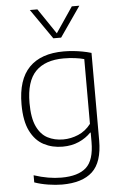

<svg xmlns="http://www.w3.org/2000/svg" viewBox="-66 -853 714 1128"><g transform="rotate(-5 291.0 -289.0)"><path d="M254 230Q217 230 172.5 223Q128 216 91.5 203V161Q136 175.5 175.8 182.2Q215.5 189 253.5 189Q352.5 189 400 146Q447.5 103 447.5 -4.5V-59.5H444Q415.5 -29.5 373 -10.5Q330.5 8.5 276.5 8.5Q215.5 8.5 165.8 -17.5Q116 -43.5 86.5 -102.5Q57 -161.5 57 -259.5Q57 -406 126.8 -477.2Q196.5 -548.5 330.5 -548.5Q358.5 -548.5 386.2 -545.8Q414 -543 441 -538Q468 -533 493 -525.5V-9.5Q493 119 433 174.5Q373 230 254 230ZM283.5 -33.5Q329 -33.5 372.8 -52Q416.5 -70.5 447.5 -111V-493Q424.5 -499.5 393.2 -503.5Q362 -507.5 326.5 -507.5Q217.5 -507.5 161 -449.5Q104.5 -391.5 104.5 -264Q104.5 -176 128 -125.8Q151.5 -75.5 192 -54.5Q232.5 -33.5 283.5 -33.5ZM277 -630.5 154 -808H198.5L308 -646H292L401.5 -808H446L323 -630.5Z"/></g></svg>

Font: Encode Sans SemiExpanded ExtraLight
Style: Regular
Weight: 250
Width: 6
Designer: Multiple Designers
Foundry: Impallari Type
Version: Version 3.002